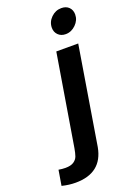

<svg xmlns="http://www.w3.org/2000/svg" viewBox="-264 -841 791 1136"><g transform="rotate(-20 131.5 -273.0)"><path d="M186 -682Q186 -719 213.5 -746Q241 -773 278 -773Q308 -773 325.5 -755.5Q343 -738 343 -710Q343 -674 315 -646.5Q287 -619 251 -619Q222 -619 204 -637Q186 -655 186 -682ZM-80 216 -64 120Q-42 124 -21 124Q13 124 31.5 111.5Q50 99 56.5 80.5Q63 62 68 33L163 -542H301L200 74Q172 227 6 227Q-36 227 -80 216Z"/></g></svg>

Font: Be Vietnam
Style: Bold Italic
Weight: 700
Italic angle: -9.66701°
Designer: Gabriel Lam
Foundry: TypeRant
Version: Version 3.000